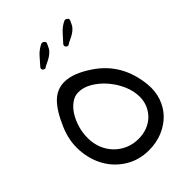

<svg xmlns="http://www.w3.org/2000/svg" viewBox="-192 -719 803 803"><g transform="rotate(-45 209.5 -317.5)"><path d="M21.5 -323.2Q49.8 -389.6 82 -421.4Q114.3 -453.1 157.2 -453.1Q209 -453.1 275.4 -408.2Q382.8 -336.9 396.5 -198.2Q400.4 -156.2 387.7 -119.6Q375 -83 349.1 -56.6Q323.2 -30.3 286.6 -15.1Q250 0 206.1 0Q147.5 0 101.6 -28.3Q55.7 -56.6 29.8 -102.5Q3.9 -148.4 0 -206.1Q-3.9 -263.7 21.5 -323.2ZM60.5 -217.8Q60.5 -184.6 71.8 -156.7Q83 -128.9 103 -108.4Q123 -87.9 149.9 -76.2Q176.8 -64.5 209 -64.5Q237.3 -64.5 260.7 -73.7Q284.2 -83 300.8 -99.1Q317.4 -115.2 327.1 -137.2Q336.9 -159.2 336.9 -185.5Q336.9 -220.7 321.3 -255.9Q305.7 -291 281.2 -318.8Q256.8 -346.7 226.6 -364.3Q196.3 -381.8 167 -380.9Q146.5 -380.9 127 -367.2Q107.4 -353.5 92.8 -330.6Q78.1 -307.6 69.3 -278.3Q60.5 -249 60.5 -217.8ZM354.5 -628.9Q359.4 -624 357.4 -619.6Q355.5 -615.2 353.5 -610.4Q347.7 -595.7 339.4 -586.9Q331.1 -578.1 320.8 -571.8Q310.5 -565.4 299.3 -560.5Q288.1 -555.7 278.3 -548.8Q267.6 -548.8 265.6 -554.7Q260.7 -560.5 266.6 -568.4Q283.2 -586.9 299.3 -604.5Q315.4 -622.1 336.9 -632.8Q345.7 -637.7 354.5 -628.9ZM217.8 -628.9Q222.7 -624 220.7 -619.6Q218.8 -615.2 216.8 -610.4Q210.9 -595.7 202.6 -586.9Q194.3 -578.1 184.1 -571.8Q173.8 -565.4 163.1 -560.5Q152.3 -555.7 141.6 -548.8Q132.8 -548.8 128.9 -554.7Q125 -562.5 130.9 -568.4Q146.5 -586.9 162.6 -604.5Q178.7 -622.1 200.2 -632.8Q210 -637.7 217.8 -628.9Z"/></g></svg>

Font: Scriphy
Style: Regular
Weight: 400
Designer: Ala M. Lockhart
Foundry: Ala M. Lockhart
Version: Version 1.0 2021